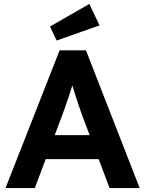

<svg xmlns="http://www.w3.org/2000/svg" viewBox="-20 -956 738 976"><path d="M8 0 283 -700H417L690 0H537L395 -377Q389 -394 380.5 -419Q372 -444 363 -472Q354 -500 346.5 -525.5Q339 -551 334 -567L361 -568Q355 -546 347.5 -521.5Q340 -497 331.5 -471Q323 -445 314.5 -421Q306 -397 298 -375L157 0ZM136 -147 186 -269H505L556 -147ZM268 -750 234 -821 434 -936 486 -827Z"/></svg>

Font: Readex Pro SemiBold
Style: Regular
Weight: 600
Designer: Bonnie Shaver-Troup, Thomas Jockin
Foundry: Lexend
Version: Version 1.204